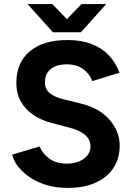

<svg xmlns="http://www.w3.org/2000/svg" viewBox="-20 -908 647 940"><path d="M311 12Q258 12 212 -1Q166 -14 130 -37.5Q94 -61 70.5 -90Q47 -119 40 -151L174 -191Q187 -157 220 -132.5Q253 -108 303 -107Q356 -106 389.5 -130Q423 -154 423 -192Q423 -225 396.5 -247.5Q370 -270 324 -282L233 -306Q182 -319 143 -345.5Q104 -372 82 -411Q60 -450 60 -502Q60 -601 125.5 -656.5Q191 -712 311 -712Q378 -712 428.5 -692.5Q479 -673 513 -637Q547 -601 565 -552L432 -511Q420 -545 388 -569Q356 -593 307 -593Q257 -593 228.5 -570Q200 -547 200 -505Q200 -472 222.5 -453Q245 -434 284 -424L376 -401Q466 -379 516 -322Q566 -265 566 -195Q566 -133 536 -86.5Q506 -40 449 -14Q392 12 311 12ZM248 -750V-753L379 -888H500L376 -750ZM239 -750 115 -888H236L367 -753V-750Z"/></svg>

Font: Figtree Light
Style: Bold
Weight: 700
Version: Version 2.002